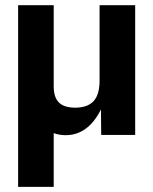

<svg xmlns="http://www.w3.org/2000/svg" viewBox="-20 -520 591 740"><path d="M49.8 200.2V-500H187V-187Q187 -144.5 207.3 -124.8Q227.5 -105 270 -105Q316.4 -105 340.1 -129.6Q363.8 -154.3 363.8 -210V-500H501V0H370.1L369.1 -98.1Q319.3 1 232.9 1Q209.5 1 187 -6.8V200.2Z"/></svg>

Font: TASA Orbiter Deck
Style: Bold
Weight: 700
Designer: Weizhong Zhang
Version: Version 1.000;Glyphs 3.1.2 (3151)